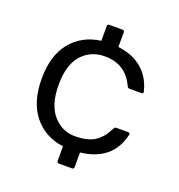

<svg xmlns="http://www.w3.org/2000/svg" viewBox="-132 -746 891 956"><g transform="rotate(20 313.0 -267.5)"><path d="M117.9 -73.5C156.5 -25.1 208.8 3.4 274.9 12.2V89.8C275.2 96.7 278.6 100.1 285.2 100.1H355C361.8 99.8 365.2 96.4 365.2 89.8V12.2C474.9 0.2 541.5 -54.9 564.9 -152.8C567.2 -161 564 -165 555.2 -165H492.2C487.3 -164.7 483.2 -161.3 480 -154.8C464 -121.6 443.5 -96.7 418.5 -80.1C393.4 -63.5 358.1 -55.2 312.5 -55.2C266.9 -55.2 228.4 -73.2 197 -109.1C165.6 -145.1 149.9 -198.2 149.9 -268.6C149.9 -338.9 165.5 -391.7 196.8 -427C228 -462.3 269 -480 319.8 -480C392.7 -480 444.5 -446.6 475.1 -379.9C478.4 -373.4 482.3 -370.1 486.8 -370.1H549.8C558.6 -369.8 562 -373.7 560.1 -381.8C548.7 -428.7 526.5 -466.3 493.7 -494.6C460.8 -522.9 418 -540.4 365.2 -546.9V-625C364.9 -631.5 361.5 -634.8 355 -634.8H285.2C278.3 -634.8 274.9 -631.5 274.9 -625V-546.9C208.8 -537.8 156.5 -509.5 117.9 -462.2C79.3 -414.8 60.1 -350.3 60.1 -268.6C60.1 -186.8 79.3 -121.8 117.9 -73.5Z"/></g></svg>

Font: Numans
Style: Regular
Weight: 400
Designer: Jovanny Lemonad
Foundry: Jovanny Lemonad
Version: Version 001.001